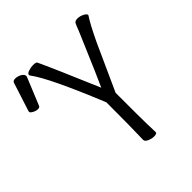

<svg xmlns="http://www.w3.org/2000/svg" viewBox="-306 -855 1001 1001"><g transform="rotate(-45 195.0 -354.0)"><path d="M-59 -705Q-56 -717 -38.5 -717Q-21 -717 -4.5 -707.5Q12 -698 12 -685Q12 -682 11 -680L-51 -529Q-54 -520 -67.5 -520Q-81 -520 -95.5 -528Q-110 -536 -110 -542.5Q-110 -549 -109 -550ZM260 9Q244 9 225.5 1Q207 -7 207 -19Q210 -108 210 -293Q86 -596 29 -671Q25 -677 25 -679Q25 -689 42.5 -695Q60 -701 76 -701Q98 -701 102 -694Q134 -627 245 -366Q275 -431 336 -575Q366 -644 371 -657Q383 -689 388.5 -699Q394 -709 412 -709Q430 -709 447.5 -700Q465 -691 465 -683L464 -679Q441 -646 396 -552L279 -294Q279 -95 280 -74Q282 -25 282 -1Q282 9 260 9Z"/></g></svg>

Font: Moon Stars Kai T HW
Style: Regular
Weight: 400
Designer: GuiWonder
Version: Version 1.101